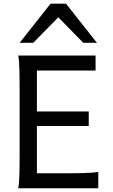

<svg xmlns="http://www.w3.org/2000/svg" viewBox="-20 -1011 606 1031"><path d="M178.2 -412.6V-632.3H493.2V-712.9H78.1C85.4 -673.8 85.4 -596.7 85.4 -500.5V-212.4C85.4 -116.2 85.4 -39.1 78.1 0H507.8V-87.9C468.8 -81.1 403.3 -80.6 307.1 -80.6H178.2V-334.5H456.5V-412.6ZM158.7 -781.2 293 -918 427.2 -781.2H500.5L334.5 -991.2H251.5L85.4 -781.2Z"/></svg>

Font: Andika
Style: Regular
Weight: 400
Designer: Victor Gaultney, Annie Olsen, Julie Remington, Don Collingsworth, Eric Hays
Foundry: SIL International
Version: Version 1.000